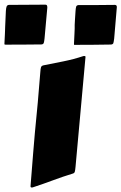

<svg xmlns="http://www.w3.org/2000/svg" viewBox="-82 -791 534 844"><path d="M71.3 -207Q78.1 -273.9 84 -339.4Q89.8 -404.8 95.2 -473.6Q96.2 -489.7 98.4 -495.8Q100.6 -502 109.4 -503.9Q150.9 -512.2 196.3 -521.2Q241.7 -530.3 284.2 -544.4Q285.6 -544.9 288.6 -544.9Q293.9 -544.9 293.9 -541L250 -57.6Q248.5 -41.5 246.6 -35.4Q244.6 -29.3 235.8 -27.3Q194.3 -14.6 151.9 1.2Q109.4 17.1 62 32.7Q60.5 33.2 57.6 33.2Q52.2 33.2 52.2 28.3Q52.2 27.8 53.2 14.6Q54.2 1.5 55.9 -19Q57.6 -39.6 59.6 -65.4Q61.5 -91.3 63.7 -117.2Q65.9 -143.1 67.9 -166.7Q69.8 -190.4 71.3 -207ZM-62.5 -599.6Q-61 -627.4 -60.5 -639.9Q-60.1 -652.3 -59.8 -657.7Q-59.6 -663.1 -59.6 -665Q-59.6 -667 -59.3 -673.8Q-59.1 -680.7 -58.3 -695.8Q-57.6 -710.9 -56.2 -742.7Q-55.2 -757.3 -52.7 -762.9Q-50.3 -768.6 -43 -769.5Q-4.9 -769.5 37.8 -770Q80.6 -770.5 117.2 -770.5Q122.1 -770.5 124 -767.8Q126 -765.1 126 -757.8L113.8 -622.1Q112.3 -607.9 110.4 -602.3Q108.4 -596.7 101.1 -595.7Q64 -595.2 24.7 -595Q-14.6 -594.7 -57.6 -594.7Q-60.1 -594.7 -61.3 -595.2Q-62.5 -595.7 -62.5 -598.1ZM243.2 -598.6Q244.6 -629.4 245.4 -644.3Q246.1 -659.2 246.3 -665.5Q246.6 -671.9 246.3 -673.8Q246.1 -675.8 246.3 -681.4Q246.6 -687 247.3 -700.2Q248 -713.4 250 -742.2Q251 -756.3 252.9 -762Q254.9 -767.6 262.2 -768.6Q300.8 -768.6 343.3 -768.8Q385.7 -769 422.4 -769.5Q426.3 -769.5 429 -767.6Q431.6 -765.6 431.6 -759.8L419.9 -621.6Q418 -606.9 416.3 -601.6Q414.6 -596.2 406.2 -595.2Q368.7 -594.7 328.9 -594.2Q289.1 -593.8 245.6 -593.8Q244.1 -593.8 243.7 -594Q243.2 -594.2 243.2 -596.7Z"/></svg>

Font: Carter One
Style: Regular
Weight: 400
Designer: vernon adams
Foundry: vernon adams
Version: Version 1.000